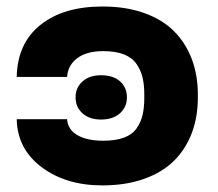

<svg xmlns="http://www.w3.org/2000/svg" viewBox="-20 -558 667 588"><path d="M31.2 -192.9H185.5Q187.5 -161.1 217.3 -144Q247.1 -127 295.9 -127Q334 -127 359.6 -136.5Q385.3 -146 398.4 -165Q411.6 -184.1 416.7 -206.1Q421.9 -228 421.9 -259.3V-268.6Q421.9 -298.3 416.5 -320.8Q411.1 -343.3 397.9 -362.3Q384.8 -381.3 359.4 -391.4Q334 -401.4 296.4 -401.4Q244.6 -401.4 216.1 -379.4Q187.5 -357.4 185.5 -322.3H31.2Q33.2 -425.3 103.8 -481.7Q174.3 -538.1 293.9 -538.1Q366.2 -538.1 422.4 -517.8Q478.5 -497.6 513.9 -461.4Q549.3 -425.3 567.6 -376.5Q585.9 -327.6 585.9 -268.6V-259.3Q585.9 -200.7 567.9 -151.9Q549.8 -103 514.2 -66.9Q478.5 -30.8 422.1 -10.5Q365.7 9.8 293.5 9.8Q182.1 9.8 107.7 -45.9Q33.2 -101.6 31.2 -192.9ZM289.6 -191.9Q253.9 -191.9 232.7 -210.9Q211.4 -230 211.4 -259.8Q211.4 -289.6 232.7 -308.6Q253.9 -327.6 289.6 -327.6Q326.7 -327.6 347.7 -308.8Q368.7 -290 368.7 -259.8Q368.7 -230 347.2 -210.9Q325.7 -191.9 289.6 -191.9Z"/></svg>

Font: Bert Sans Black
Style: Regular
Weight: 900
Designer: Christian Robertson, Adam Twardoch, & Cristiano Sobral
Foundry: Google
Version: Version 12.135;January 10, 2020;FontCreator 12.0.0.2547 64-b